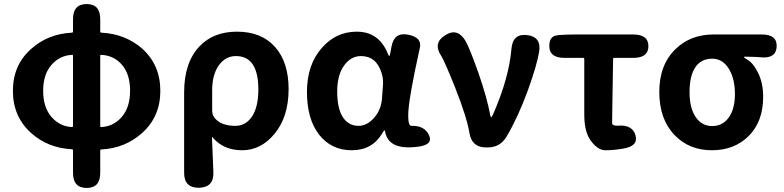

<svg xmlns="http://www.w3.org/2000/svg" viewBox="-20 -731 3887 952"><path d="M410 201Q342 201 342 126V15Q342 9 336 9Q218 3 135 -71Q44 -152 44 -280.5Q44 -409 135 -489Q218 -563 336 -569Q342 -569 342 -575V-636Q342 -711 410 -711Q477 -711 477 -636V-575Q477 -569 483 -569Q601 -563 685 -490Q775 -409 775 -280.5Q775 -152 684 -71Q600 4 483 10Q477 10 477 16V126Q477 201 410 201ZM337 -101Q342 -101 342 -106V-454Q342 -459 337 -459Q276 -456 235 -409Q194 -362 194 -280.5Q194 -199 235 -151.5Q276 -104 337 -101ZM477 -106Q477 -101 482 -101Q543 -104 584 -151.5Q625 -199 625 -281Q625 -363 585 -409.5Q545 -456 482 -459Q477 -459 477 -454Z M967 200Q893 201 893 126V-273Q893 -421 969 -501Q1038 -574 1155 -574Q1276 -574 1343.5 -498.5Q1411 -423 1411 -289Q1411 -151 1340 -66Q1273 14 1180.5 14Q1088 14 1034 -50Q1031 -54 1031 -49L1038 123Q1041 198 967 200ZM1147 -107Q1197 -107 1228 -151Q1261 -199 1261 -287Q1261 -453 1150 -453Q1098 -453 1065 -407Q1032 -361 1032 -283V-182Q1032 -160 1047 -143Q1079 -107 1147 -107Z M1890 -76Q1888 -85 1886 -85Q1884 -85 1876 -71Q1826 14 1724.5 14Q1623 14 1562.5 -63Q1502 -140 1502 -275.5Q1502 -411 1577 -495Q1647 -574 1749 -574Q1859 -574 1903 -465Q1908 -453 1910 -453Q1912 -453 1914 -462L1921 -499Q1934 -573 2004 -559Q2073 -545 2062 -495Q2004 -234 2004 -159Q2004 -106 2020 -107Q2085 -109 2107 -61Q2130 -12 2048 -3Q1908 14 1890 -76ZM1758 -107Q1800 -107 1835 -147Q1870 -187 1874 -242L1879 -311Q1881 -341 1872 -369Q1846 -453 1770 -453Q1722 -453 1689 -410Q1652 -362 1652 -277.5Q1652 -193 1680 -150Q1708 -107 1758 -107Z M2390 0Q2320 0 2308 -70Q2295 -149 2237 -296Q2183 -431 2167 -455Q2126 -518 2187 -556Q2247 -595 2287 -530Q2307 -497 2352 -370Q2394 -250 2411 -159Q2413 -150 2415.5 -150Q2418 -150 2424 -162Q2504 -344 2516 -490Q2523 -566 2594 -557Q2666 -548 2653 -473Q2642 -407 2597 -282Q2548 -149 2492 -54Q2460 0 2398 0Z M3063 7Q3022 14 2981 14Q2944 14 2909 -34Q2877 -77 2877 -164V-439Q2877 -444 2872 -444H2780Q2706 -444 2704 -498Q2701 -553 2745 -556L2749 -557Q2788 -560 2828 -560H3120Q3195 -560 3195 -502Q3195 -444 3120 -444H3025Q3020 -444 3020 -439L3016 -195Q3015 -158 3015 -121Q3015 -106 3046 -108Q3116 -113 3131 -60Q3146 -6 3069 6Z M3326 -60Q3249 -139 3249 -275Q3249 -411 3331 -489Q3405 -560 3517 -560H3758Q3834 -560 3831 -499Q3827 -439 3751 -447Q3738 -449 3674 -450Q3669 -450 3669 -447.5Q3669 -445 3683 -437Q3714 -420 3739 -369.5Q3764 -319 3764 -251Q3764 -129 3693 -57.5Q3622 14 3510 14Q3398 14 3326 -60ZM3595 -388Q3564 -440 3511.5 -440Q3459 -440 3430 -401Q3399 -358 3399 -274Q3399 -195 3429.5 -150.5Q3460 -106 3511.5 -106Q3563 -106 3593.5 -148.5Q3624 -191 3624 -265Q3624 -339 3595 -388Z"/></svg>

Font: Resource Han Rounded KR
Style: Bold
Weight: 700
Designer: Cyano Hao (round all glyphs); Ryoko NISHIZUKA 西塚涼子 (kana, bopomofo & ideographs); Paul D. Hunt (Latin, Greek & Cyrillic)
Foundry: Cyano Hao
Version: 0.990